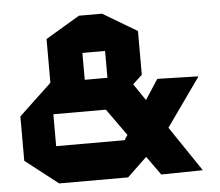

<svg xmlns="http://www.w3.org/2000/svg" viewBox="-51 -764 939 821"><g transform="rotate(-5 418.5 -353.5)"><path d="M317.8 -547.2V-707H415.2V-547.2ZM170.3 -431.9V-619.8L316.8 -707H317.8V-431.9ZM608.4 0 327.2 -394.3 335.6 -394.9H522.4L786.5 -3.7V-2.7L611.9 0ZM171.3 0V-159.8H465.2V0ZM171.3 -296.8V-431.9H415.2V-296.8ZM170.3 0 30 -109.2V-299.9L170.3 -431.9H171.3V0ZM465.2 0V-159.8L627.2 -408.8L802.2 -404.2V-401.9L624.4 -151.2L466.2 0ZM415.2 -296.8V-707H416.2L562.7 -619.8V-431.9L416.2 -296.8Z"/></g></svg>

Font: Foldit Thin
Style: Regular
Weight: 100
Designer: Sophia Tai
Foundry: Sophia Tai
Version: Version 1.003